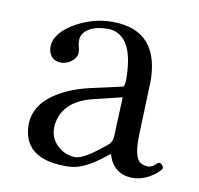

<svg xmlns="http://www.w3.org/2000/svg" viewBox="-57 -478 568 548"><g transform="rotate(10 227.0 -204.5)"><path d="M293 -211.9 210.9 -191.9Q132.3 -172.9 117.7 -112.8Q115.2 -102.1 115.2 -91.8Q115.2 -56.6 145.5 -34.2Q165 -20.5 189 -20Q212.4 -20 267.1 -64.5Q272.5 -68.8 274.9 -70.8Q287.1 -81.1 288.1 -95.2ZM288.1 -45.9H286.1L267.1 -30.8Q220.2 4.9 185.5 8.8Q174.3 10.3 161.1 9.8Q43.5 7.8 42 -87.9Q42 -159.7 134.3 -201.2Q164.1 -214.4 199.2 -222.2L289.1 -242.2Q293.5 -244.6 293.9 -263.2Q293.9 -379.4 233.9 -395Q226.1 -397 219.2 -397Q167.5 -397 147.9 -370.6Q142.1 -361.3 142.1 -352.1Q142.1 -339.4 144 -333Q147 -326.2 147 -315.9Q147 -298.8 127.4 -286.1Q115.7 -279.3 103 -278.8Q73.7 -278.8 66.4 -306.2Q64.9 -312.5 64.9 -317.9Q64.9 -359.4 125 -392.6Q174.3 -418.9 227.1 -418.9Q367.7 -418.9 363.3 -259.3Q363.3 -257.3 362.8 -256.8L357.9 -115.2Q355.5 -47.9 377 -35.2Q386.2 -30.3 397.9 -29.8Q410.2 -29.8 422.4 -43Q425.8 -45.4 426.8 -45.9Q434.6 -45.9 439.9 -37.1Q440.9 -34.7 440.9 -33.2Q440.9 -26.4 418.5 -9.8Q389.6 9.8 359.9 9.8Q305.2 9.3 288.1 -45.9Z"/></g></svg>

Font: Linux Libertine Display O
Style: Regular
Weight: 400
Designer: Philipp H. Poll
Foundry: Philipp H. Poll
Version: Version 5.0.9